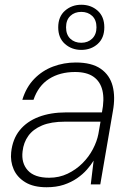

<svg xmlns="http://www.w3.org/2000/svg" viewBox="-20 -776 557 808"><path d="M176 12Q121 12 86.5 -9Q52 -30 37.5 -63.5Q23 -97 27 -135Q33 -191 63 -228Q93 -265 143 -284Q193 -303 258 -303H409Q420 -358 411 -395.5Q402 -433 373.5 -453Q345 -473 296 -473Q232 -473 186.5 -444Q141 -415 121 -356H74Q90 -409 124 -444Q158 -479 203.5 -496Q249 -513 299 -513Q366 -513 404 -486.5Q442 -460 454 -414Q466 -368 455 -308L402 0H362L374 -100Q363 -82 346 -62.5Q329 -43 304.5 -26Q280 -9 248.5 1.5Q217 12 176 12ZM187 -28Q229 -28 264.5 -45Q300 -62 327 -89Q354 -116 371 -148.5Q388 -181 394 -212L403 -264H254Q195 -264 157 -248Q119 -232 99 -204Q79 -176 75 -139Q69 -90 97 -59Q125 -28 187 -28ZM322 -566Q282 -566 253.5 -591Q225 -616 225 -661Q225 -706 253.5 -731Q282 -756 322 -756Q363 -756 391 -731Q419 -706 419 -661Q419 -616 391 -591Q363 -566 322 -566ZM322 -596Q350 -596 368 -613.5Q386 -631 386 -661Q386 -692 368 -709Q350 -726 322 -726Q294 -726 276 -709Q258 -692 258 -661Q258 -630 276 -613Q294 -596 322 -596Z"/></svg>

Font: DM Sans 17pt ExtraLight
Style: Italic
Weight: 250
Italic angle: -10°
Version: Version 4.004;gftools[0.9.30]